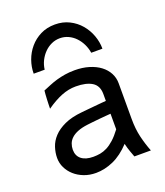

<svg xmlns="http://www.w3.org/2000/svg" viewBox="-141 -853 828 961"><g transform="rotate(-20 273.5 -372.5)"><path d="M373.5 -241.7Q364.3 -241.2 347.7 -239.7Q331.1 -238.3 312.5 -236.6Q293.9 -234.9 276.1 -232.9Q258.3 -231 246.6 -229.5Q215.3 -225.6 193.8 -217Q172.4 -208.5 159.2 -196.3Q146 -184.1 140.1 -168.7Q134.3 -153.3 134.3 -136.7Q134.3 -104 156.7 -86.2Q179.2 -68.4 219.7 -68.4Q238.3 -68.4 256.3 -71.5Q274.4 -74.7 293.2 -84.2Q312 -93.8 331.8 -111.6Q351.6 -129.4 373.5 -158.7ZM463.9 -180.7Q463.9 -127.9 474.1 -84.5Q484.4 -41 500.5 0H412.6Q408.2 -11.7 400.9 -32Q393.6 -52.2 388.2 -75.7Q344.7 -29.3 297.9 -8.5Q251 12.2 205.1 12.2Q170.4 12.2 141.4 1Q112.3 -10.3 91.3 -29.1Q70.3 -47.9 58.3 -72.5Q46.4 -97.2 46.4 -124.5Q46.4 -152.3 55.7 -180.9Q64.9 -209.5 87.4 -233.6Q109.9 -257.8 147.5 -275.1Q185.1 -292.5 241.7 -297.9Q254.4 -299.3 273.7 -301Q293 -302.7 312.7 -304.7Q332.5 -306.6 349.4 -308.1Q366.2 -309.6 373.5 -310.1V-346.7Q373.5 -391.1 342.5 -410.4Q311.5 -429.7 256.3 -429.7Q217.3 -429.7 179 -414.3Q140.6 -398.9 97.7 -368.7Q97.7 -376.5 98.1 -389.4Q98.6 -402.3 99.1 -416.3Q99.6 -430.2 100.6 -443.1Q101.6 -456.1 102.5 -463.9Q121.6 -471.7 140.9 -479.7Q160.2 -487.8 181.4 -493.9Q202.6 -500 226.6 -503.9Q250.5 -507.8 278.3 -507.8Q320.3 -507.8 354.7 -497.3Q389.2 -486.8 413.3 -468.5Q437.5 -450.2 450.7 -425.3Q463.9 -400.4 463.9 -371.1ZM387.2 -561.5Q383.3 -586.4 372.6 -608.4Q361.8 -630.4 345.7 -647.2Q329.6 -664.1 308.6 -673.8Q287.6 -683.6 263.7 -683.6Q239.7 -683.6 218.5 -673.8Q197.3 -664.1 180.7 -647.2Q164.1 -630.4 153.1 -608.4Q142.1 -586.4 139.2 -561.5H80.6Q80.6 -597.2 93 -632.1Q105.5 -667 129.2 -694.8Q152.8 -722.7 186.8 -739.7Q220.7 -756.8 263.7 -756.8Q306.2 -756.8 340.1 -739.7Q374 -722.7 397.7 -694.8Q421.4 -667 434.1 -632.1Q446.8 -597.2 446.8 -561.5Z"/></g></svg>

Font: Andika Phon
Style: Regular
Weight: 400
Designer: Victor Gaultney, Annie Olsen, Julie Remington, Don Collingsworth, Eric Hays, Becca Hirsbrunner
Foundry: SIL International
Version: Version 5.000